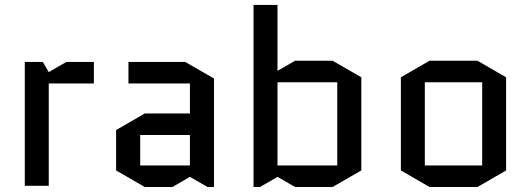

<svg xmlns="http://www.w3.org/2000/svg" viewBox="-20 -750 2143 775"><path d="M358.9 -413.1H176.8V0H80.1V-500H152.8L176.8 -459L248 -500H358.9Z M545.9 -205.1V-82H746.6V-205.1ZM564.5 4.9 448.7 -62V-225.1L564.5 -292H746.6V-413.1H498.5V-500H727.5L843.8 -433.1V4.9H817.9L746.6 -36.1L675.8 4.9Z M1171.4 -504.9H1322.3L1438.5 -438V-62L1322.3 4.9H1171.4L1100.1 -36.1L1029.3 4.9H1003.4V-730H1100.1V-463.9ZM1100.1 -418V-82H1341.3V-418Z M2022.9 -62 1907.2 4.9H1713.9L1598.1 -62V-438L1713.9 -504.9H1907.2L2022.9 -438ZM1694.8 -418V-82H1926.3V-418Z"/></svg>

Font: Quantico
Style: Regular
Weight: 400
Designer: Matt Desmond
Foundry: MADtype
Version: Version 2.002